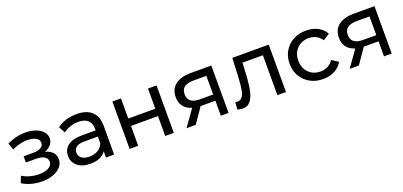

<svg xmlns="http://www.w3.org/2000/svg" viewBox="9 -1273 4231 2017"><g transform="rotate(-20 2125.0 -264.5)"><path d="M248 7Q188 7 130.5 -8.5Q73 -24 28 -53L57 -126Q95 -102 144.5 -88.5Q194 -75 243 -75Q312 -75 352 -99Q392 -123 392 -162Q392 -199 359 -219Q326 -239 267 -239H153V-308H261Q314 -308 345.5 -326.5Q377 -345 377 -379Q377 -415 339.5 -435Q302 -455 241 -455Q160 -454 75 -413L49 -488Q144 -534 236 -537Q305 -539 359 -521.5Q413 -504 444.5 -470.5Q476 -437 476 -393Q476 -353 449.5 -322.5Q423 -292 380 -276Q432 -263 461.5 -231.5Q491 -200 491 -155Q491 -107 459.5 -70.5Q428 -34 373 -13.5Q318 7 248 7Z M962 0V-69Q938 -34 894 -14Q850 6 788 6Q698 6 645 -37.5Q592 -81 592 -150Q592 -193 612.5 -228Q633 -263 679.5 -284Q726 -305 805 -305H957V-324Q957 -385 921.5 -418.5Q886 -452 815 -452Q768 -452 723 -436.5Q678 -421 647 -395L607 -467Q648 -500 705.5 -517.5Q763 -535 826 -535Q935 -535 994 -481.5Q1053 -428 1053 -320V0ZM957 -162V-236H809Q737 -236 712 -212Q687 -188 687 -154Q687 -114 718 -91Q749 -68 804 -68Q858 -68 898.5 -92Q939 -116 957 -162Z M1226 0V-530H1322V-305H1624V-530H1720V0H1624V-222H1322V0Z M2246 0V-168H2092Q2086 -168 2081 -168L1965 0H1862L1991 -181Q1931 -199 1899 -240Q1867 -281 1867 -344Q1867 -436 1930.5 -483Q1994 -530 2100 -530H2332V0ZM2246 -237V-446H2103Q2037 -446 2001 -421.5Q1965 -397 1965 -341Q1965 -237 2099 -237Z M2490 8Q2477 8 2462.5 5.5Q2448 3 2431 -1L2437 -82Q2451 -79 2461 -79Q2493 -79 2511.5 -101Q2530 -123 2539 -160Q2548 -197 2551.5 -242Q2555 -287 2558 -334L2567 -530H2974V0H2878V-446H2650L2644 -328Q2640 -258 2632.5 -197Q2625 -136 2608.5 -90Q2592 -44 2563.5 -18Q2535 8 2490 8Z M3391 6Q3309 6 3246 -29Q3183 -64 3147 -125Q3111 -186 3111 -265Q3111 -344 3147 -405Q3183 -466 3246 -500.5Q3309 -535 3391 -535Q3462 -535 3519 -506.5Q3576 -478 3607 -422L3534 -375Q3508 -414 3470.5 -432.5Q3433 -451 3390 -451Q3338 -451 3297 -428Q3256 -405 3232 -363.5Q3208 -322 3208 -265Q3208 -208 3232 -166Q3256 -124 3297 -101Q3338 -78 3390 -78Q3433 -78 3470.5 -96.5Q3508 -115 3534 -154L3607 -108Q3576 -53 3519 -23.5Q3462 6 3391 6Z M4070 0V-168H3916Q3910 -168 3905 -168L3789 0H3686L3815 -181Q3755 -199 3723 -240Q3691 -281 3691 -344Q3691 -436 3754.5 -483Q3818 -530 3924 -530H4156V0ZM4070 -237V-446H3927Q3861 -446 3825 -421.5Q3789 -397 3789 -341Q3789 -237 3923 -237Z"/></g></svg>

Font: Montserrat Medium
Style: Regular
Weight: 500
Designer: Julieta Ulanovsky
Foundry: Julieta Ulanovsky
Version: Version 9.000; ttfautohint (v1.8.4.7-5d5b)